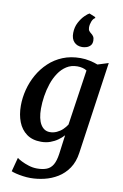

<svg xmlns="http://www.w3.org/2000/svg" viewBox="-115 -919 792 1233"><g transform="rotate(10 281.0 -302.0)"><path d="M456 36.5Q447.5 97.5 419.2 138.8Q391 180 350.5 204.8Q310 229.5 264.2 240.2Q218.5 251 174 251Q150.5 251 125.5 247.5Q100.5 244 80 239Q59.5 234 49 229L73 138Q82 145 103 155.8Q124 166.5 151 175Q178 183.5 205.5 183.5Q243 183.5 268.5 173.2Q294 163 308.8 137.5Q323.5 112 330 66.5L346.5 -58Q331 -40.5 309.2 -25Q287.5 -9.5 260.5 0.2Q233.5 10 201 10Q144 10 106.8 -17.2Q69.5 -44.5 51.5 -91Q33.5 -137.5 33.5 -196Q33.5 -248.5 47 -301Q60.5 -353.5 87 -400.5Q113.5 -447.5 152.8 -484.5Q192 -521.5 243.5 -542.5Q295 -563.5 359 -563.5Q389.5 -563.5 420.2 -556.8Q451 -550 472 -541.5L542 -563.5ZM409.5 -491.5Q397.5 -499.5 381.5 -503.5Q365.5 -507.5 348 -507.5Q308 -507.5 277.8 -488.2Q247.5 -469 225.8 -436.5Q204 -404 190.5 -364Q177 -324 170.5 -281.5Q164 -239 164 -200Q164 -167 169.5 -141Q175 -115 185.8 -97.2Q196.5 -79.5 211.5 -70.2Q226.5 -61 246 -61Q269.5 -61 290.8 -70.8Q312 -80.5 328.5 -96.2Q345 -112 356 -129.5ZM354 -635Q322.5 -635 302.8 -655.5Q283 -676 283.5 -714.5Q284 -752.5 300 -782.8Q316 -813 335.5 -832Q355 -851 364.5 -855H366L405 -839L406 -832.5Q393 -826 385.2 -806.2Q377.5 -786.5 377.5 -767Q377.5 -752 383.8 -744.2Q390 -736.5 398 -730.5Q406 -725 412.8 -715Q419.5 -705 419.5 -688Q419.5 -667 408.8 -655.5Q398 -644 383.2 -639.5Q368.5 -635 356.5 -635Z"/></g></svg>

Font: Merriweather 28pt SemiBold
Style: Italic
Weight: 600
Italic angle: -7.8°
Version: Version 2.101